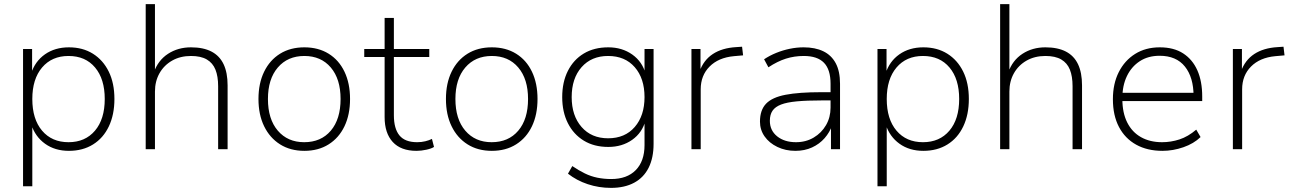

<svg xmlns="http://www.w3.org/2000/svg" viewBox="-20 -725 6278 933"><path d="M92 180V-487H136V-367H131Q150 -427 198.5 -461Q247 -495 315 -495Q382 -495 431.5 -464Q481 -433 508.5 -377Q536 -321 536 -244Q536 -168 509 -111Q482 -54 432 -23Q382 8 315 8Q247 8 199 -26.5Q151 -61 132 -120H137V180ZM313 -34Q394 -34 441.5 -90Q489 -146 489 -244Q489 -341 442 -397Q395 -453 313 -453Q232 -453 184.5 -397Q137 -341 137 -244Q137 -146 184.5 -90Q232 -34 313 -34Z M688 0V-705H733V-372H727Q748 -432 796.5 -463.5Q845 -495 908 -495Q968 -495 1007.5 -474.5Q1047 -454 1066.5 -413Q1086 -372 1086 -310V0H1040V-306Q1040 -354 1027 -386.5Q1014 -419 985 -436Q956 -453 908 -453Q856 -453 816.5 -430.5Q777 -408 755 -369Q733 -330 733 -280V0Z M1459 8Q1391 8 1341 -23.5Q1291 -55 1263.5 -111.5Q1236 -168 1236 -244Q1236 -320 1263.5 -376.5Q1291 -433 1341 -464Q1391 -495 1459 -495Q1527 -495 1577 -464Q1627 -433 1654 -376.5Q1681 -320 1681 -244Q1681 -168 1654 -111.5Q1627 -55 1577 -23.5Q1527 8 1459 8ZM1458 -34Q1540 -34 1587.5 -90Q1635 -146 1635 -244Q1635 -341 1587.5 -397Q1540 -453 1459 -453Q1378 -453 1330 -397Q1282 -341 1282 -244Q1282 -146 1330 -90Q1378 -34 1458 -34Z M2004 8Q1928 8 1888.5 -35Q1849 -78 1849 -156V-448H1750V-487H1849V-638H1894V-487H2066V-448H1894V-165Q1894 -100 1921 -67Q1948 -34 2007 -34Q2028 -34 2046.5 -38.5Q2065 -43 2079 -50L2089 -11Q2077 -3 2052 2.5Q2027 8 2004 8Z M2370 8Q2302 8 2252 -23.5Q2202 -55 2174.5 -111.5Q2147 -168 2147 -244Q2147 -320 2174.5 -376.5Q2202 -433 2252 -464Q2302 -495 2370 -495Q2438 -495 2488 -464Q2538 -433 2565 -376.5Q2592 -320 2592 -244Q2592 -168 2565 -111.5Q2538 -55 2488 -23.5Q2438 8 2370 8ZM2369 -34Q2451 -34 2498.5 -90Q2546 -146 2546 -244Q2546 -341 2498.5 -397Q2451 -453 2370 -453Q2289 -453 2241 -397Q2193 -341 2193 -244Q2193 -146 2241 -90Q2289 -34 2369 -34Z M2949 188Q2890 188 2836 170Q2782 152 2740 119L2761 82Q2792 103 2821.5 117.5Q2851 132 2883 138.5Q2915 145 2950 145Q3027 145 3069.5 101.5Q3112 58 3112 -20V-140H3117Q3101 -80 3052 -45.5Q3003 -11 2936 -11Q2867 -11 2817 -41.5Q2767 -72 2739.5 -126.5Q2712 -181 2712 -253Q2712 -326 2739.5 -380.5Q2767 -435 2817 -465Q2867 -495 2936 -495Q3003 -495 3052.5 -460Q3102 -425 3118 -364H3112V-487H3156V-26Q3156 42 3132 90Q3108 138 3061.5 163Q3015 188 2949 188ZM2935 -53Q3017 -53 3064.5 -108Q3112 -163 3112 -253Q3112 -344 3064.5 -398.5Q3017 -453 2935 -453Q2854 -453 2806 -398.5Q2758 -344 2758 -253Q2758 -163 2806 -108Q2854 -53 2935 -53Z M3340 0V-487H3384V-377H3379Q3399 -433 3444 -462.5Q3489 -492 3557 -496L3586 -498L3591 -456L3546 -452Q3471 -445 3428 -401.5Q3385 -358 3385 -291V0Z M3845 8Q3797 8 3757.5 -11Q3718 -30 3695.5 -62Q3673 -94 3673 -134Q3673 -190 3702.5 -221Q3732 -252 3797.5 -264.5Q3863 -277 3970 -277H4028V-237H3972Q3901 -237 3852.5 -232.5Q3804 -228 3775.5 -217Q3747 -206 3734 -187Q3721 -168 3721 -138Q3721 -91 3756.5 -62.5Q3792 -34 3848 -34Q3896 -34 3934 -56.5Q3972 -79 3994 -117Q4016 -155 4016 -202V-318Q4016 -387 3984 -420Q3952 -453 3886 -453Q3840 -453 3799 -440Q3758 -427 3714 -398L3693 -437Q3720 -455 3752 -468Q3784 -481 3818 -488Q3852 -495 3885 -495Q3941 -495 3980.5 -476Q4020 -457 4041 -418Q4062 -379 4062 -318V0H4018V-117H4024Q4012 -82 3987 -53.5Q3962 -25 3926 -8.5Q3890 8 3845 8Z M4244 180V-487H4288V-367H4283Q4302 -427 4350.5 -461Q4399 -495 4467 -495Q4534 -495 4583.5 -464Q4633 -433 4660.5 -377Q4688 -321 4688 -244Q4688 -168 4661 -111Q4634 -54 4584 -23Q4534 8 4467 8Q4399 8 4351 -26.5Q4303 -61 4284 -120H4289V180ZM4465 -34Q4546 -34 4593.5 -90Q4641 -146 4641 -244Q4641 -341 4594 -397Q4547 -453 4465 -453Q4384 -453 4336.5 -397Q4289 -341 4289 -244Q4289 -146 4336.5 -90Q4384 -34 4465 -34Z M4840 0V-705H4885V-372H4879Q4900 -432 4948.5 -463.5Q4997 -495 5060 -495Q5120 -495 5159.5 -474.5Q5199 -454 5218.5 -413Q5238 -372 5238 -310V0H5192V-306Q5192 -354 5179 -386.5Q5166 -419 5137 -436Q5108 -453 5060 -453Q5008 -453 4968.5 -430.5Q4929 -408 4907 -369Q4885 -330 4885 -280V0Z M5629 8Q5555 8 5501 -22Q5447 -52 5417.5 -108Q5388 -164 5388 -243Q5388 -318 5416.5 -374.5Q5445 -431 5496 -463Q5547 -495 5616 -495Q5684 -495 5729.5 -465.5Q5775 -436 5798.5 -383Q5822 -330 5822 -256V-234H5417V-274H5800L5780 -258Q5780 -349 5738 -401.5Q5696 -454 5615 -454Q5559 -454 5518.5 -427.5Q5478 -401 5456 -355Q5434 -309 5434 -249V-243Q5434 -177 5457.5 -130Q5481 -83 5524.5 -58.5Q5568 -34 5627 -34Q5670 -34 5711.5 -47.5Q5753 -61 5793 -95L5814 -59Q5781 -27 5730.5 -9.5Q5680 8 5629 8Z M5971 0V-487H6015V-377H6010Q6030 -433 6075 -462.5Q6120 -492 6188 -496L6217 -498L6222 -456L6177 -452Q6102 -445 6059 -401.5Q6016 -358 6016 -291V0Z"/></svg>

Font: Nunito Sans 10pt ExtraLight
Style: Regular
Weight: 250
Designer: Vernon Adams
Foundry: Vernon Adams
Version: Version 3.101;gftools[0.9.27]